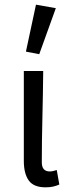

<svg xmlns="http://www.w3.org/2000/svg" viewBox="-20 -790 302 822"><path d="M175 12Q124 12 103 -17.5Q82 -47 82 -101V-486H165Q164 -388 161.5 -285.5Q159 -183 159 -95Q159 -56 193 -56Q205 -56 223 -62L234 0Q223 5 209 8.5Q195 12 175 12ZM148 -558 91 -569 134 -770 219 -755Z"/></svg>

Font: .
Style: 
Weight: 400
Designer: Paul D. Hunt, Dalton Maag
Foundry: Dalton Maag Ltd
Version: Version 1.200